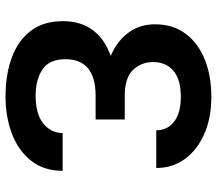

<svg xmlns="http://www.w3.org/2000/svg" viewBox="-65 -712 787 697"><g transform="rotate(90 328.5 -363.5)"><path d="M329.9 9.9Q251.1 9.9 189.5 -12.6Q127.8 -35.2 92.3 -81.3Q56.8 -127.5 56.8 -198.2Q56.8 -263.5 89.7 -307.2Q122.5 -350.9 183.2 -371.8Q130 -394.2 99.1 -435.5Q68.2 -476.9 68.2 -532.7Q68.2 -596.9 101.7 -642.8Q135.3 -688.6 194.8 -712.9Q254.3 -737.2 332 -737.2Q407 -737.2 465 -712.2Q523.1 -687.1 556.5 -642.2Q589.8 -597.3 589.8 -537.3H453.1Q452.8 -578.1 421.3 -602.3Q389.9 -626.4 331.7 -626.4Q268.5 -626.4 236.9 -599.6Q205.3 -572.8 205.3 -525.6Q205.3 -483 233.8 -452.9Q262.4 -422.9 327.8 -422.9H413.7V-317.1H327.8Q195 -317.1 195 -207.4Q195 -149.1 231.9 -124.3Q268.8 -99.4 326.7 -99.4Q394.9 -99.4 428.8 -127.5Q462.7 -155.5 463.1 -197.4H600.1Q600.1 -129.6 563.7 -83.3Q527.3 -36.9 466.1 -13.5Q404.8 9.9 329.9 9.9Z"/></g></svg>

Font: Linik Sans SemiBold
Style: Regular
Weight: 600
Designer: Rasmus Andersson (font), Cristiano Sobral (main changes)
Foundry: rsms
Version: Version 3.018;June 1, 2022;FontCreator 14.0.0.2814 64-bit; t